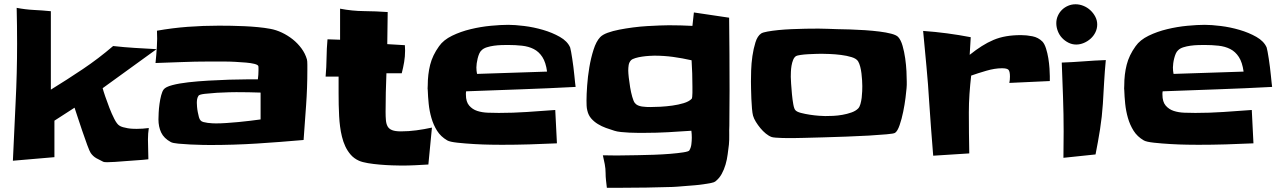

<svg xmlns="http://www.w3.org/2000/svg" viewBox="-20 -767 5969 894"><path d="M709 -538.1 458 -356.4Q460.9 -344.7 469.7 -318.8Q478.5 -293 489.3 -265.1Q500 -237.3 512.2 -213.4Q524.4 -189.5 535.2 -182.6Q542 -177.7 552.7 -174.8Q563.5 -171.9 574.7 -169.9Q585.9 -168 597.2 -167.5Q608.4 -167 616.2 -167Q629.9 -167 644.5 -168Q659.2 -168.9 672.9 -170.9Q670.9 -158.2 669.9 -145Q668.9 -131.8 668.9 -118.2Q668.9 -94.7 669.9 -71.3Q670.9 -47.9 670.9 -25.4Q664.1 -24.4 647 -22.9Q629.9 -21.5 607.9 -20Q585.9 -18.6 561.5 -16.6Q537.1 -14.6 516.1 -13.2Q495.1 -11.7 480 -11.7Q464.8 -11.7 460.9 -13.7Q444.3 -21.5 428.7 -30.3Q413.1 -39.1 402.3 -54.7Q397.5 -61.5 386.2 -91.8Q375 -122.1 362.8 -158.2Q350.6 -194.3 340.3 -225.6Q330.1 -256.8 327.1 -265.6L233.4 -205.1V-35.2L40 -18.6Q45.9 -155.3 52.7 -290.5Q59.6 -425.8 59.6 -563.5Q59.6 -605.5 59.1 -646.5Q58.6 -687.5 57.6 -730.5Q97.7 -722.7 137.2 -720.7Q176.8 -718.8 216.8 -714.8V-349.6Q293 -396.5 365.7 -445.3Q438.5 -494.1 506.8 -552.7Q558.6 -546.9 607.9 -543.9Q657.2 -541 709 -538.1Z M1411.1 -440.4Q1411.1 -358.4 1405.3 -277.3Q1399.4 -196.3 1393.6 -115.2Q1284.2 -105.5 1175.8 -98.6Q1067.4 -91.8 958 -91.8Q948.2 -91.8 921.9 -92.3Q895.5 -92.8 866.2 -94.2Q836.9 -95.7 810.5 -98.1Q784.2 -100.6 775.4 -105.5Q743.2 -123 730.5 -149.9Q717.8 -176.8 717.8 -210.9Q717.8 -222.7 718.8 -242.2Q719.7 -261.7 722.7 -283.2Q725.6 -304.7 730.5 -323.2Q735.4 -341.8 742.2 -350.6Q751 -362.3 782.2 -370.6Q813.5 -378.9 856.9 -383.8Q900.4 -388.7 950.7 -391.6Q1001 -394.5 1046.9 -396Q1092.8 -397.5 1128.9 -397.5Q1165 -397.5 1180.7 -397.5Q1183.6 -418.9 1183.6 -439.5Q1183.6 -441.4 1183.6 -449.7Q1183.6 -458 1182.6 -460Q1179.7 -465.8 1164.1 -469.7Q1148.4 -473.6 1125.5 -475.6Q1102.5 -477.5 1075.7 -479Q1048.8 -480.5 1023.4 -480.5Q998 -480.5 978.5 -480.5Q959 -480.5 950.2 -480.5Q888.7 -480.5 827.1 -478Q765.6 -475.6 704.1 -473.6Q708 -510.7 710.4 -548.8Q712.9 -586.9 710.9 -624Q782.2 -636.7 854 -642.1Q925.8 -647.5 999 -647.5Q1025.4 -647.5 1056.6 -647Q1087.9 -646.5 1119.1 -645Q1150.4 -643.6 1181.2 -640.6Q1211.9 -637.7 1238.3 -632.8Q1265.6 -627.9 1292.5 -615.2Q1319.3 -602.5 1342.8 -584Q1366.2 -565.4 1383.8 -541.5Q1401.4 -517.6 1409.2 -490.2Q1410.2 -487.3 1410.6 -480.5Q1411.1 -473.6 1411.1 -465.3Q1411.1 -457 1411.1 -450.2Q1411.1 -443.4 1411.1 -440.4ZM1193.4 -210.9V-335.9Q1165 -336.9 1136.7 -337.4Q1108.4 -337.9 1080.1 -337.9Q1074.2 -337.9 1047.4 -337.4Q1020.5 -336.9 989.7 -335Q959 -333 933.6 -330.1Q908.2 -327.1 904.3 -321.3Q899.4 -313.5 897.9 -305.2Q896.5 -296.9 896.5 -288.1Q896.5 -281.2 897.5 -269.5Q898.4 -257.8 900.9 -245.1Q903.3 -232.4 906.2 -221.7Q909.2 -210.9 914.1 -206.1Q918 -201.2 927.2 -198.7Q936.5 -196.3 947.3 -194.8Q958 -193.4 968.8 -192.9Q979.5 -192.4 985.4 -192.4Q1008.8 -192.4 1035.6 -194.3Q1062.5 -196.3 1090.3 -198.7Q1118.2 -201.2 1144.5 -204.6Q1170.9 -208 1193.4 -210.9Z M1991.2 -172.9 1974.6 -1Q1943.4 1 1912.1 2.4Q1880.9 3.9 1849.6 3.9Q1833 3.9 1805.7 2.9Q1778.3 2 1749 -0.5Q1719.7 -2.9 1693.4 -7.3Q1667 -11.7 1651.4 -18.6Q1627.9 -29.3 1612.8 -46.9Q1597.7 -64.5 1587.9 -85.4Q1578.1 -106.4 1572.3 -130.4Q1566.4 -154.3 1563.5 -177.7Q1560.5 -200.2 1559.1 -226.1Q1557.6 -252 1557.1 -279.3Q1556.6 -306.6 1556.6 -332.5Q1556.6 -358.4 1556.6 -380.9V-410.2H1496.1Q1500 -454.1 1500.5 -497.1Q1501 -540 1504.9 -584L1563.5 -582V-726.6Q1619.1 -715.8 1674.3 -715.3Q1729.5 -714.8 1785.2 -710.9L1783.2 -561.5L1865.2 -556.6Q1865.2 -549.8 1865.7 -543.9Q1866.2 -538.1 1866.2 -531.2Q1866.2 -503.9 1861.8 -478Q1857.4 -452.1 1850.6 -425.8H1779.3Q1777.3 -380.9 1776.4 -335.9Q1775.4 -291 1775.4 -246.1Q1775.4 -224.6 1776.9 -207.5Q1778.3 -190.4 1784.7 -178.7Q1791 -167 1805.7 -161.1Q1820.3 -155.3 1846.7 -155.3Q1882.8 -155.3 1918.9 -160.2Q1955.1 -165 1991.2 -172.9Z M2660.2 -362.3Q2532.2 -355.5 2405.3 -351.1Q2278.3 -346.7 2150.4 -341.8Q2149.4 -337.9 2149.4 -334Q2149.4 -330.1 2149.4 -326.2Q2149.4 -293 2164.6 -275.4Q2179.7 -257.8 2202.1 -250.5Q2224.6 -243.2 2252 -242.2Q2279.3 -241.2 2302.7 -241.2Q2368.2 -241.2 2433.6 -245.6Q2499 -250 2565.4 -254.9L2573.2 -99.6Q2508.8 -96.7 2444.8 -94.7Q2380.9 -92.8 2316.4 -92.8Q2302.7 -92.8 2266.1 -93.3Q2229.5 -93.8 2188 -96.2Q2146.5 -98.6 2110.4 -102.5Q2074.2 -106.4 2062.5 -113.3Q2032.2 -130.9 2015.1 -158.2Q1998 -185.5 1988.8 -217.8Q1979.5 -250 1976.1 -283.7Q1972.7 -317.4 1971.7 -348.6Q1970.7 -353.5 1971.2 -358.9Q1971.7 -364.3 1971.7 -369.1Q1971.7 -420.9 1982.9 -465.3Q1994.1 -509.8 2024.4 -551.8Q2044.9 -581.1 2085 -600.6Q2125 -620.1 2171.9 -631.3Q2218.8 -642.6 2265.6 -647Q2312.5 -651.4 2346.7 -651.4Q2377 -651.4 2420.9 -646Q2464.8 -640.6 2508.3 -627.9Q2551.8 -615.2 2586.9 -595.2Q2622.1 -575.2 2634.8 -545.9Q2636.7 -540 2639.2 -525.9Q2641.6 -511.7 2644.5 -493.7Q2647.5 -475.6 2649.9 -455.1Q2652.3 -434.6 2654.3 -416Q2656.2 -397.5 2657.7 -382.8Q2659.2 -368.2 2660.2 -362.3ZM2527.3 -433.6Q2521.5 -476.6 2505.4 -501.5Q2489.3 -526.4 2465.3 -538.6Q2441.4 -550.8 2410.6 -554.2Q2379.9 -557.6 2344.7 -557.6Q2333 -557.6 2315.4 -557.1Q2297.9 -556.6 2280.3 -554.2Q2262.7 -551.8 2247.1 -546.9Q2231.4 -542 2222.7 -533.2Q2215.8 -527.3 2211.4 -517.1Q2207 -506.8 2204.1 -495.1Q2201.2 -483.4 2199.7 -472.2Q2198.2 -460.9 2198.2 -453.1Q2198.2 -437.5 2201.2 -422.9Z M3377 -345.7Q3377 -304.7 3376.5 -264.2Q3376 -223.6 3376 -182.6Q3375 -161.1 3375.5 -138.7Q3376 -116.2 3374 -93.8Q3371.1 -72.3 3368.2 -48.3Q3365.2 -24.4 3358.4 -1Q3351.6 22.5 3340.3 43Q3329.1 63.5 3310.5 78.1Q3305.7 82 3291 85Q3276.4 87.9 3256.8 90.8Q3237.3 93.8 3214.8 95.7Q3192.4 97.7 3171.9 99.1Q3151.4 100.6 3134.8 102.1Q3118.2 103.5 3111.3 103.5Q3049.8 105.5 2989.7 106.4Q2929.7 107.4 2868.2 107.4H2805.7Q2803.7 90.8 2801.8 73.2Q2799.8 55.7 2799.8 38.1Q2799.8 18.6 2795.9 -2.4Q2792 -23.4 2787.1 -43.9L2851.6 -43Q2857.4 -43 2884.3 -43.5Q2911.1 -43.9 2947.3 -44.4Q2983.4 -44.9 3024.9 -46.4Q3066.4 -47.9 3101.6 -50.8Q3136.7 -53.7 3161.6 -57.6Q3186.5 -61.5 3189.5 -66.4Q3197.3 -79.1 3199.2 -95.2Q3201.2 -111.3 3201.2 -126Q3201.2 -133.8 3200.7 -142.1Q3200.2 -150.4 3199.2 -158.2Q3144.5 -154.3 3090.8 -151.4Q3037.1 -148.4 2981.4 -148.4Q2968.8 -148.4 2949.7 -148.4Q2930.7 -148.4 2910.6 -149.4Q2890.6 -150.4 2871.6 -152.3Q2852.5 -154.3 2840.8 -158.2Q2821.3 -164.1 2801.3 -171.4Q2781.2 -178.7 2763.7 -189.5Q2746.1 -200.2 2732.9 -215.3Q2719.7 -230.5 2714.8 -252Q2711.9 -262.7 2711.4 -275.4Q2710.9 -288.1 2710.9 -298.8Q2710.9 -326.2 2713.9 -368.2Q2716.8 -410.2 2724.1 -453.6Q2731.4 -497.1 2743.7 -535.6Q2755.9 -574.2 2774.4 -593.8Q2785.2 -605.5 2809.1 -614.3Q2833 -623 2863.3 -628.9Q2893.6 -634.8 2927.2 -639.2Q2960.9 -643.6 2993.2 -645.5Q3025.4 -647.5 3052.2 -648.4Q3079.1 -649.4 3094.7 -649.4Q3149.4 -649.4 3204.1 -646.5L3210.9 -709L3375 -684.6Q3376 -599.6 3376.5 -515.6Q3377 -431.6 3377 -345.7ZM3204.1 -364.3Q3204.1 -395.5 3203.1 -425.3Q3202.1 -455.1 3200.2 -486.3Q3157.2 -496.1 3114.3 -502Q3071.3 -507.8 3026.4 -507.8Q3018.6 -507.8 3002.9 -506.8Q2987.3 -505.9 2970.2 -503.4Q2953.1 -501 2938.5 -496.6Q2923.8 -492.2 2918 -486.3Q2909.2 -476.6 2907.2 -463.9Q2905.3 -451.2 2905.3 -438.5Q2905.3 -427.7 2907.7 -405.8Q2910.2 -383.8 2914.1 -360.4Q2918 -336.9 2923.8 -316.4Q2929.7 -295.9 2935.5 -288.1Q2941.4 -280.3 2950.2 -276.4Q2959 -272.5 2969.2 -271Q2979.5 -269.5 2989.7 -269Q3000 -268.6 3007.8 -268.6Q3027.3 -268.6 3055.2 -270Q3083 -271.5 3110.8 -275.4Q3138.7 -279.3 3163.1 -286.6Q3187.5 -293.9 3200.2 -306.6Q3202.1 -307.6 3203.1 -316.4Q3204.1 -325.2 3204.1 -335Q3204.1 -344.7 3204.1 -353.5Q3204.1 -362.3 3204.1 -364.3Z M4202.1 -386.7Q4202.1 -378.9 4202.1 -371.6Q4202.1 -364.3 4201.2 -356.4Q4200.2 -342.8 4196.3 -311.5Q4192.4 -280.3 4185.5 -246.6Q4178.7 -212.9 4168.9 -184.6Q4159.2 -156.2 4147.5 -148.4Q4141.6 -144.5 4107.9 -141.6Q4074.2 -138.7 4025.9 -135.7Q3977.5 -132.8 3920.9 -130.9Q3864.3 -128.9 3813 -127.4Q3761.7 -126 3723.1 -125Q3684.6 -124 3671.9 -124Q3666 -124 3651.9 -124Q3637.7 -124 3622.1 -124.5Q3606.4 -125 3592.8 -126Q3579.1 -127 3573.2 -128.9Q3559.6 -133.8 3545.9 -145Q3532.2 -156.2 3520.5 -170.4Q3508.8 -184.6 3499.5 -199.7Q3490.2 -214.8 3486.3 -228.5Q3483.4 -239.3 3481.4 -261.2Q3479.5 -283.2 3478.5 -307.1Q3477.5 -331.1 3477.1 -353.5Q3476.6 -376 3476.6 -387.7Q3476.6 -406.2 3477.5 -439Q3478.5 -471.7 3483.4 -505.9Q3488.3 -540 3497.6 -569.8Q3506.8 -599.6 3524.4 -611.3Q3532.2 -616.2 3553.7 -620.1Q3575.2 -624 3604.5 -627Q3633.8 -629.9 3667 -631.3Q3700.2 -632.8 3731.9 -633.3Q3763.7 -633.8 3791 -633.8Q3818.4 -633.8 3835 -632.8Q3849.6 -631.8 3877 -631.3Q3904.3 -630.9 3938 -629.9Q3971.7 -628.9 4007.8 -626.5Q4043.9 -624 4075.2 -620.1Q4106.4 -616.2 4130.4 -609.9Q4154.3 -603.5 4162.1 -594.7Q4174.8 -581.1 4182.6 -553.7Q4190.4 -526.4 4194.8 -495.6Q4199.2 -464.8 4200.7 -435.1Q4202.1 -405.3 4202.1 -386.7ZM3995.1 -366.2Q3995.1 -377.9 3994.1 -393.6Q3993.2 -409.2 3991.2 -425.3Q3989.3 -441.4 3985.4 -456.5Q3981.4 -471.7 3975.6 -481.4Q3967.8 -494.1 3945.3 -501Q3922.9 -507.8 3896 -511.2Q3869.1 -514.6 3843.3 -515.6Q3817.4 -516.6 3804.7 -516.6Q3797.9 -516.6 3780.3 -516.1Q3762.7 -515.6 3743.7 -514.6Q3724.6 -513.7 3708 -511.2Q3691.4 -508.8 3686.5 -505.9Q3677.7 -500 3672.9 -487.8Q3668 -475.6 3665.5 -460.9Q3663.1 -446.3 3662.6 -432.1Q3662.1 -418 3662.1 -409.2Q3662.1 -400.4 3663.6 -377.4Q3665 -354.5 3667.5 -328.6Q3669.9 -302.7 3673.8 -281.2Q3677.7 -259.8 3683.6 -253.9Q3690.4 -246.1 3709.5 -241.2Q3728.5 -236.3 3750.5 -232.9Q3772.5 -229.5 3793 -228Q3813.5 -226.6 3822.3 -226.6Q3837.9 -226.6 3859.4 -227.5Q3880.9 -228.5 3902.8 -232.4Q3924.8 -236.3 3944.3 -243.2Q3963.9 -250 3975.6 -261.7Q3982.4 -268.6 3986.3 -282.2Q3990.2 -295.9 3992.2 -311.5Q3994.1 -327.1 3994.6 -342.3Q3995.1 -357.4 3995.1 -366.2Z M4868.2 -412.1V-389.6L4679.7 -380.9Q4682.6 -393.6 4682.6 -410.2Q4682.6 -434.6 4675.8 -441.9Q4668.9 -449.2 4645.5 -449.2Q4612.3 -449.2 4572.3 -437.5Q4532.2 -425.8 4502 -415Q4497.1 -372.1 4494.1 -329.1Q4491.2 -286.1 4491.2 -243.2Q4491.2 -195.3 4491.7 -147.9Q4492.2 -100.6 4493.2 -52.7L4325.2 -42Q4320.3 -104.5 4315.4 -166.5Q4310.5 -228.5 4306.6 -291Q4301.8 -374 4293.9 -456.5Q4286.1 -539.1 4278.3 -623Q4334 -619.1 4389.2 -611.8Q4444.3 -604.5 4500 -593.8L4495.1 -511.7Q4524.4 -535.2 4551.3 -552.2Q4578.1 -569.3 4606 -581.1Q4633.8 -592.8 4665 -598.1Q4696.3 -603.5 4734.4 -603.5Q4759.8 -603.5 4787.1 -598.1Q4814.5 -592.8 4834 -573.2Q4843.8 -562.5 4850.6 -541Q4857.4 -519.5 4861.3 -495.6Q4865.2 -471.7 4866.7 -448.7Q4868.2 -425.8 4868.2 -412.1Z M5088.9 -653.3Q5088.9 -633.8 5080.6 -616.7Q5072.3 -599.6 5058.1 -586.9Q5043.9 -574.2 5026.4 -566.9Q5008.8 -559.6 4991.2 -559.6Q4971.7 -559.6 4954.6 -568.4Q4937.5 -577.1 4924.8 -590.8Q4912.1 -604.5 4905.3 -622.6Q4898.4 -640.6 4898.4 -659.2Q4898.4 -677.7 4905.8 -693.8Q4913.1 -710 4925.3 -721.7Q4937.5 -733.4 4953.6 -740.2Q4969.7 -747.1 4988.3 -747.1Q5006.8 -747.1 5024.9 -739.7Q5043 -732.4 5057.1 -719.2Q5071.3 -706.1 5080.1 -689Q5088.9 -671.9 5088.9 -653.3ZM5128.9 -487.3Q5124 -435.5 5121.1 -384.8Q5118.2 -334 5115.2 -283.2Q5111.3 -223.6 5102.1 -165Q5092.8 -106.4 5081.1 -47.9L4931.6 -32.2Q4931.6 -63.5 4932.1 -93.8Q4932.6 -124 4932.6 -155.3Q4932.6 -235.4 4929.7 -315.4Q4926.8 -395.5 4923.8 -475.6Q4975.6 -477.5 5025.9 -481.4Q5076.2 -485.4 5128.9 -487.3Z M5903.3 -362.3Q5775.4 -355.5 5648.4 -351.1Q5521.5 -346.7 5393.6 -341.8Q5392.6 -337.9 5392.6 -334Q5392.6 -330.1 5392.6 -326.2Q5392.6 -293 5407.7 -275.4Q5422.9 -257.8 5445.3 -250.5Q5467.8 -243.2 5495.1 -242.2Q5522.5 -241.2 5545.9 -241.2Q5611.3 -241.2 5676.8 -245.6Q5742.2 -250 5808.6 -254.9L5816.4 -99.6Q5752 -96.7 5688 -94.7Q5624 -92.8 5559.6 -92.8Q5545.9 -92.8 5509.3 -93.3Q5472.7 -93.8 5431.2 -96.2Q5389.6 -98.6 5353.5 -102.5Q5317.4 -106.4 5305.7 -113.3Q5275.4 -130.9 5258.3 -158.2Q5241.2 -185.5 5231.9 -217.8Q5222.7 -250 5219.2 -283.7Q5215.8 -317.4 5214.8 -348.6Q5213.9 -353.5 5214.4 -358.9Q5214.8 -364.3 5214.8 -369.1Q5214.8 -420.9 5226.1 -465.3Q5237.3 -509.8 5267.6 -551.8Q5288.1 -581.1 5328.1 -600.6Q5368.2 -620.1 5415 -631.3Q5461.9 -642.6 5508.8 -647Q5555.7 -651.4 5589.8 -651.4Q5620.1 -651.4 5664.1 -646Q5708 -640.6 5751.5 -627.9Q5794.9 -615.2 5830.1 -595.2Q5865.2 -575.2 5877.9 -545.9Q5879.9 -540 5882.3 -525.9Q5884.8 -511.7 5887.7 -493.7Q5890.6 -475.6 5893.1 -455.1Q5895.5 -434.6 5897.5 -416Q5899.4 -397.5 5900.9 -382.8Q5902.3 -368.2 5903.3 -362.3ZM5770.5 -433.6Q5764.6 -476.6 5748.5 -501.5Q5732.4 -526.4 5708.5 -538.6Q5684.6 -550.8 5653.8 -554.2Q5623 -557.6 5587.9 -557.6Q5576.2 -557.6 5558.6 -557.1Q5541 -556.6 5523.4 -554.2Q5505.9 -551.8 5490.2 -546.9Q5474.6 -542 5465.8 -533.2Q5459 -527.3 5454.6 -517.1Q5450.2 -506.8 5447.3 -495.1Q5444.3 -483.4 5442.9 -472.2Q5441.4 -460.9 5441.4 -453.1Q5441.4 -437.5 5444.3 -422.9Z"/></svg>

Font: Slackey
Style: Regular
Weight: 400
Designer: Squid
Foundry: Font Diner, Inc DBA Sideshow
Version: Version 1.001